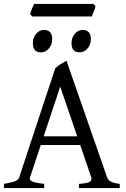

<svg xmlns="http://www.w3.org/2000/svg" viewBox="-20 -950 635 970"><path d="M370.1 -261.2 284.2 -512.2 200.7 -261.2ZM186 -217.3 131.8 -54.2Q127 -39.1 145 -32.2Q163.1 -25.4 203.1 -21V0H0V-21Q33.2 -26.9 52.7 -33.2Q72.3 -39.6 77.1 -54.2L258.8 -604Q270 -616.2 286.6 -626.2Q303.2 -636.2 315.9 -643.1L521 -54.2Q523.4 -47.4 527.8 -42Q532.2 -36.6 539.6 -32.7Q546.9 -28.8 558.1 -25.9Q569.3 -22.9 585 -21V0H378.9V-21Q417 -23.4 431.6 -30.8Q446.3 -38.1 440.9 -54.2L385.3 -217.3ZM439 -752.4Q439 -738.8 434.6 -726.6Q430.2 -714.4 422.6 -705.3Q415 -696.3 404.8 -690.9Q394.5 -685.5 382.3 -685.5Q360.4 -685.5 350.8 -697.8Q341.3 -710 341.3 -732.4Q341.3 -746.1 345.7 -758.3Q350.1 -770.5 357.9 -779.5Q365.7 -788.6 375.7 -793.7Q385.7 -798.8 397.5 -798.8Q439 -798.8 439 -752.4ZM243.7 -752.4Q243.7 -738.8 239.3 -726.6Q234.9 -714.4 227.3 -705.3Q219.7 -696.3 209.5 -690.9Q199.2 -685.5 187 -685.5Q165 -685.5 155.5 -697.8Q146 -710 146 -732.4Q146 -746.1 150.4 -758.3Q154.8 -770.5 162.6 -779.5Q170.4 -788.6 180.4 -793.7Q190.4 -798.8 202.1 -798.8Q243.7 -798.8 243.7 -752.4ZM462.4 -918.5Q461.4 -913.1 459 -906Q456.5 -898.9 453.6 -891.8Q450.7 -884.8 448 -877.9Q445.3 -871.1 443.4 -866.7H143.1L132.3 -878.9Q133.3 -884.3 135.7 -891.1Q138.2 -897.9 141.1 -905Q144 -912.1 147 -918.7Q149.9 -925.3 152.3 -930.2H451.7Z"/></svg>

Font: Gentium Kaktovik
Style: Regular
Weight: 400
Designer: J. Victor Gaultney and Annie Olsen
Foundry: SIL International
Version: Version 1.102; 2013; Maintenance release